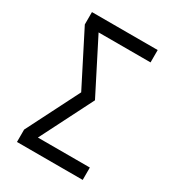

<svg xmlns="http://www.w3.org/2000/svg" viewBox="-178 -838 855 941"><g transform="rotate(30 250.0 -367.5)"><path d="M64 0V-70L215 -368L64 -665V-735H436V-665H142L293 -368L142 -70H436V0Z"/></g></svg>

Font: Zed Mono
Style: Regular
Weight: 400
Monospace: yes
Designer: Belleve Invis
Foundry: Belleve Invis
Version: Version 1.0.0; ttfautohint (v1.8.4)